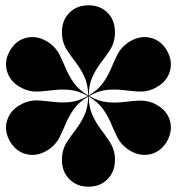

<svg xmlns="http://www.w3.org/2000/svg" viewBox="-20 -780 666 724"><path d="M413.5 -177Q413.5 -133 385.8 -104.5Q358 -76 313.5 -76Q269.5 -76 241.5 -104.5Q213.5 -133 213.5 -177Q213.5 -181.5 213.8 -185.8Q214 -190 214.5 -195Q218 -223 233.2 -246Q248.5 -269 266.8 -292.8Q285 -316.5 298.5 -346Q312 -375.5 312.5 -416Q277.5 -395.5 258.8 -369Q240 -342.5 228.5 -315Q217 -287.5 204.8 -262.8Q192.5 -238 170 -221Q166 -217.5 162.5 -215.5Q159 -213.5 155 -211Q117 -189 78.2 -199Q39.5 -209 17.5 -247Q-4.5 -285.5 6.2 -323.8Q17 -362 55 -384Q63.5 -389 71 -392Q97 -403 124.5 -401.2Q152 -399.5 181.8 -395.8Q211.5 -392 243.5 -395Q275.5 -398 311 -418Q275.5 -438 243.5 -441Q211.5 -444 181.8 -440.2Q152 -436.5 124.5 -434.8Q97 -433 71 -444Q63.5 -447 55 -452Q17 -474 6.2 -512.5Q-4.5 -551 17.5 -589Q39.5 -627.5 78.2 -637.2Q117 -647 155 -625Q159 -623 162.5 -620.5Q166 -618 170 -615Q192.5 -598 204.8 -573.2Q217 -548.5 228.5 -521Q240 -493.5 258.8 -467Q277.5 -440.5 312.5 -420Q312 -460.5 298.5 -490Q285 -519.5 266.8 -543.2Q248.5 -567 233.2 -590Q218 -613 214.5 -641Q214 -646.5 213.8 -650.5Q213.5 -654.5 213.5 -659Q213.5 -703.5 241.5 -731.8Q269.5 -760 313.5 -760Q358 -760 385.8 -731.8Q413.5 -703.5 413.5 -659Q413.5 -654.5 413.2 -650.5Q413 -646.5 412.5 -641Q409 -613 393.8 -590Q378.5 -567 360.2 -543.2Q342 -519.5 328.5 -490Q315 -460.5 314.5 -420Q349.5 -440.5 368.2 -467Q387 -493.5 398.5 -521Q410 -548.5 422.2 -573.2Q434.5 -598 457 -615Q461 -618.5 464.8 -620.8Q468.5 -623 472 -625Q510.5 -647 549 -637.2Q587.5 -627.5 609.5 -589Q631.5 -551 621 -512.5Q610.5 -474 572 -452Q563.5 -447 556 -444Q530 -433 502.5 -434.8Q475 -436.5 445.2 -440.2Q415.5 -444 383.5 -441Q351.5 -438 316 -418Q351.5 -398 383.5 -394.8Q415.5 -391.5 445 -395.2Q474.5 -399 502 -400.5Q529.5 -402 556 -392Q563.5 -389 572 -384Q610.5 -362 621 -323.8Q631.5 -285.5 609.5 -247Q587.5 -209 549 -199Q510.5 -189 472 -211Q468.5 -213.5 464.8 -215.5Q461 -217.5 457 -221Q434.5 -238 422.2 -262.8Q410 -287.5 398.5 -315Q387 -342.5 368.2 -369Q349.5 -395.5 314.5 -416Q315 -375.5 328.5 -346Q342 -316.5 360 -292.8Q378 -269 393.2 -246Q408.5 -223 412.5 -195Q413.5 -190 413.5 -185.8Q413.5 -181.5 413.5 -177Z"/></svg>

Font: Bodoni* 96pt Fatface
Style: Regular
Weight: 900
Version: Version 2.3